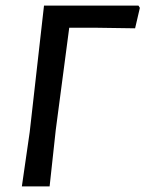

<svg xmlns="http://www.w3.org/2000/svg" viewBox="-20 -663 519 685"><path d="M474 -643 479 -635 462 -562 325 -564H227L179 -200L157 2H58L86 -192L137 -643Z"/></svg>

Font: Alegreya Sans SC Medium
Style: Italic
Weight: 500
Italic angle: -7°
Designer: Juan Pablo del Peral
Foundry: Huerta Tipografica
Version: Version 2.007